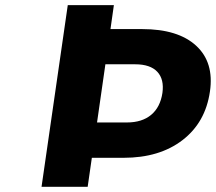

<svg xmlns="http://www.w3.org/2000/svg" viewBox="-20 -720 832 740"><path d="M140.1 0 241.2 -700.2H418.9L405.8 -607.9H527.8Q666.5 -607.9 736.1 -543.7Q805.7 -479.5 789.1 -367.2Q772 -248 683.3 -179.9Q594.7 -111.8 456.1 -111.8H334L317.9 0ZM354 -248H469.2Q527.3 -248 562.5 -277.3Q597.7 -306.6 606 -361.8Q613.3 -414.6 586.2 -443.4Q559.1 -472.2 501 -472.2H386.2Z"/></svg>

Font: Trueno
Style: Bold Italic
Weight: 700
Designer: Julieta Ulanovsky
Foundry: Julieta Ulanovsky
Version: Version 3.001b | FøM Fix